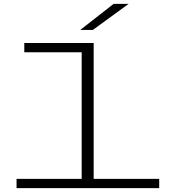

<svg xmlns="http://www.w3.org/2000/svg" viewBox="-20 -972 940 992"><path d="M65.5 0V-48H402V-702H105.5V-750H464V-48H802.5V0ZM460 -817.5H395L567 -952H644.5Z"/></svg>

Font: Trispace Expanded ExtraLight
Style: Regular
Weight: 200
Width: 7
Designer: Tyler Finck
Foundry: Etcetera Type Company
Version: Version 1.210; ttfautohint (v1.8.3)